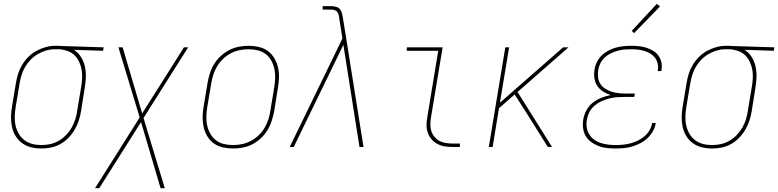

<svg xmlns="http://www.w3.org/2000/svg" viewBox="-20 -767 4061 1002"><path d="M196 8Q168 8 142 1.5Q116 -5 95.5 -20Q75 -35 61.5 -57Q48 -79 42.5 -105Q37 -131 37.5 -158.5Q38 -186 43 -213L63 -333Q67 -358 74.5 -382Q82 -406 95.5 -428.5Q109 -451 128 -470Q147 -489 170 -501.5Q193 -514 218 -521Q243 -528 268 -528Q271 -528 274.5 -528Q278 -528 281 -528Q285 -528 289 -528Q293 -528 297 -527L521 -520L518 -502L366 -507Q388 -493 402.5 -470Q417 -447 423 -420Q429 -393 428 -364.5Q427 -336 422 -307L403 -187Q399 -162 391 -137.5Q383 -113 369.5 -90Q356 -67 337 -47.5Q318 -28 294.5 -15Q271 -2 246 3Q221 8 196 8ZM196 -10Q219 -10 242 -15Q265 -20 286 -32Q307 -44 324.5 -62Q342 -80 354 -101Q366 -122 373 -144.5Q380 -167 383 -190L403 -310Q407 -333 408.5 -356Q410 -379 406.5 -400.5Q403 -422 394 -442Q385 -462 370.5 -477Q356 -492 335 -500Q314 -508 292 -510H278Q275 -510 272 -510Q269 -510 266 -510Q244 -510 221.5 -503.5Q199 -497 178 -485Q157 -473 140 -455.5Q123 -438 111 -417.5Q99 -397 92.5 -375Q86 -353 82 -330L62 -210Q58 -186 57 -161Q56 -136 61 -113Q66 -90 77.5 -70Q89 -50 107 -36Q125 -22 148 -16Q171 -10 196 -10Z M476 215 709 -154 598 -520H620L722 -175L940 -520H962L729 -151L840 215H818L716 -130L498 215Z M1197 8Q1169 8 1142.5 2Q1116 -4 1095.5 -19Q1075 -34 1061.5 -56.5Q1048 -79 1042.5 -105Q1037 -131 1037.5 -158.5Q1038 -186 1043 -213L1063 -333Q1067 -358 1075 -383.5Q1083 -409 1097 -432Q1111 -455 1131.5 -474Q1152 -493 1176 -505.5Q1200 -518 1226 -523Q1252 -528 1277 -528Q1304 -528 1330.5 -522Q1357 -516 1377.5 -501Q1398 -486 1411.5 -463.5Q1425 -441 1431 -415Q1437 -389 1436 -361.5Q1435 -334 1430 -307L1411 -187Q1406 -162 1398 -136.5Q1390 -111 1376 -88Q1362 -65 1342 -46Q1322 -27 1298 -14.5Q1274 -2 1248 3Q1222 8 1197 8ZM1197 -10Q1220 -10 1243.5 -15Q1267 -20 1289 -31.5Q1311 -43 1329.5 -60.5Q1348 -78 1360.5 -99.5Q1373 -121 1380.5 -144Q1388 -167 1391 -190L1411 -310Q1415 -334 1416 -359Q1417 -384 1412 -407Q1407 -430 1396 -450.5Q1385 -471 1366.5 -485Q1348 -499 1324.5 -504.5Q1301 -510 1276 -510Q1253 -510 1229.5 -505Q1206 -500 1184 -488.5Q1162 -477 1144 -459.5Q1126 -442 1113 -420.5Q1100 -399 1093 -376Q1086 -353 1082 -330L1062 -210Q1058 -186 1057 -161Q1056 -136 1061 -113Q1066 -90 1077.5 -69.5Q1089 -49 1107 -35Q1125 -21 1148.5 -15.5Q1172 -10 1197 -10Z M1492 0 1767 -566 1751 -668Q1750 -677 1748 -686.5Q1746 -696 1741 -703.5Q1736 -711 1727 -714Q1718 -717 1708 -717H1664V-735H1708Q1721 -735 1734 -731.5Q1747 -728 1754.5 -718.5Q1762 -709 1765 -696Q1768 -683 1770 -671L1783 -590L1877 0H1856L1772 -533L1513 0Z M2340 0Q2319 0 2299 -3.5Q2279 -7 2261.5 -16.5Q2244 -26 2231.5 -41Q2219 -56 2212.5 -74.5Q2206 -93 2206 -114Q2206 -135 2210 -156L2267 -502H2103V-520H2290L2229 -153Q2226 -135 2226 -117Q2226 -99 2231 -83Q2236 -67 2247 -53.5Q2258 -40 2272.5 -32Q2287 -24 2304.5 -21Q2322 -18 2340 -18H2380V0Z M2531 0 2617 -520H2637L2589 -231L2919 -520H2947L2681 -287L2861 0H2839L2733 -169L2666 -274L2584 -202L2551 0Z M3193 8Q3170 8 3147 5.5Q3124 3 3103.5 -5Q3083 -13 3065.5 -25.5Q3048 -38 3037 -56.5Q3026 -75 3023 -98Q3020 -121 3024 -144Q3028 -168 3040.5 -191.5Q3053 -215 3073.5 -231Q3094 -247 3118 -256.5Q3142 -266 3167 -271Q3145 -278 3127 -289.5Q3109 -301 3097 -319Q3085 -337 3082 -359.5Q3079 -382 3083 -405Q3086 -425 3095.5 -444Q3105 -463 3120.5 -478Q3136 -493 3155 -503Q3174 -513 3194 -518.5Q3214 -524 3234.5 -526Q3255 -528 3275 -528Q3295 -528 3315 -526Q3335 -524 3353.5 -518Q3372 -512 3388.5 -502Q3405 -492 3416 -477Q3427 -462 3431.5 -442.5Q3436 -423 3432 -402Q3432 -401 3432 -399.5Q3432 -398 3431 -396H3412Q3412 -397 3412.5 -398.5Q3413 -400 3413 -401Q3416 -419 3412 -436Q3408 -453 3398 -466Q3388 -479 3374 -487.5Q3360 -496 3343.5 -501Q3327 -506 3309.5 -508Q3292 -510 3275 -510Q3257 -510 3239 -508.5Q3221 -507 3203 -502Q3185 -497 3167.5 -488.5Q3150 -480 3136 -467Q3122 -454 3113.5 -437Q3105 -420 3102 -402Q3099 -383 3101 -364.5Q3103 -346 3112 -331Q3121 -316 3135.5 -306Q3150 -296 3167 -290Q3184 -284 3202.5 -281.5Q3221 -279 3240 -279H3293L3290 -261H3237Q3217 -261 3197 -259.5Q3177 -258 3157 -252.5Q3137 -247 3117.5 -238Q3098 -229 3081.5 -214.5Q3065 -200 3055.5 -181Q3046 -162 3043 -142Q3039 -121 3042 -101.5Q3045 -82 3055 -66Q3065 -50 3080.5 -38.5Q3096 -27 3114.5 -21Q3133 -15 3153 -12.5Q3173 -10 3193 -10Q3212 -10 3231.5 -12Q3251 -14 3270.5 -19Q3290 -24 3308.5 -33Q3327 -42 3343 -55.5Q3359 -69 3369.5 -87Q3380 -105 3383 -124Q3383 -125 3383 -125Q3383 -125 3383 -125H3402Q3402 -125 3402 -124.5Q3402 -124 3402 -124Q3399 -103 3387.5 -82.5Q3376 -62 3359 -46Q3342 -30 3321.5 -19.5Q3301 -9 3279.5 -2.5Q3258 4 3236.5 6Q3215 8 3193 8ZM3289 -594 3277 -606 3408 -747 3424 -733Z M3696 8Q3668 8 3642 1.5Q3616 -5 3595.5 -20Q3575 -35 3561.5 -57Q3548 -79 3542.5 -105Q3537 -131 3537.5 -158.5Q3538 -186 3543 -213L3563 -333Q3567 -358 3574.5 -382Q3582 -406 3595.5 -428.5Q3609 -451 3628 -470Q3647 -489 3670 -501.5Q3693 -514 3718 -521Q3743 -528 3768 -528Q3771 -528 3774.5 -528Q3778 -528 3781 -528Q3785 -528 3789 -528Q3793 -528 3797 -527L4021 -520L4018 -502L3866 -507Q3888 -493 3902.5 -470Q3917 -447 3923 -420Q3929 -393 3928 -364.5Q3927 -336 3922 -307L3903 -187Q3899 -162 3891 -137.5Q3883 -113 3869.5 -90Q3856 -67 3837 -47.5Q3818 -28 3794.5 -15Q3771 -2 3746 3Q3721 8 3696 8ZM3696 -10Q3719 -10 3742 -15Q3765 -20 3786 -32Q3807 -44 3824.5 -62Q3842 -80 3854 -101Q3866 -122 3873 -144.5Q3880 -167 3883 -190L3903 -310Q3907 -333 3908.5 -356Q3910 -379 3906.5 -400.5Q3903 -422 3894 -442Q3885 -462 3870.5 -477Q3856 -492 3835 -500Q3814 -508 3792 -510H3778Q3775 -510 3772 -510Q3769 -510 3766 -510Q3744 -510 3721.5 -503.5Q3699 -497 3678 -485Q3657 -473 3640 -455.5Q3623 -438 3611 -417.5Q3599 -397 3592.5 -375Q3586 -353 3582 -330L3562 -210Q3558 -186 3557 -161Q3556 -136 3561 -113Q3566 -90 3577.5 -70Q3589 -50 3607 -36Q3625 -22 3648 -16Q3671 -10 3696 -10Z"/></svg>

Font: Iosevka SS04 Thin Oblique
Style: Regular
Weight: 100
Italic angle: -9°
Monospace: yes
Designer: Belleve Invis
Foundry: Belleve Invis
Version: Version 19.0.0; ttfautohint (v1.8.4)